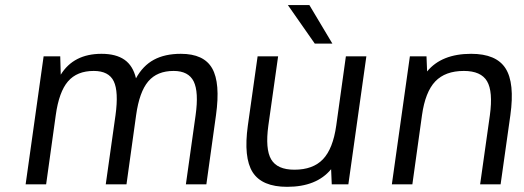

<svg xmlns="http://www.w3.org/2000/svg" viewBox="-20 -720 2045 750"><path d="M346.2 -442.9Q280.8 -442.9 245.6 -402.1Q210.4 -361.3 197.8 -270L160.2 0H80.1L150.4 -500H215.3L217.3 -428.2Q267.6 -509.8 376.5 -509.8Q433.1 -509.8 466.3 -486.6Q499.5 -463.4 511.2 -414.1Q538.1 -463.4 581.1 -486.6Q624 -509.8 686.5 -509.8Q776.4 -509.8 808.8 -452.9Q841.3 -396 823.7 -270L786.1 0H706.1L744.1 -270Q756.8 -360.8 736.6 -401.9Q716.3 -442.9 658.2 -442.9Q593.8 -442.9 559.1 -402.1Q524.4 -361.3 511.7 -270L474.1 0H393.1L431.2 -270Q443.8 -362.3 424.3 -402.6Q404.8 -442.9 346.2 -442.9Z M1273.4 -59.1Q1216.8 9.8 1101.6 9.8Q1003.4 9.8 967 -47.1Q930.7 -104 948.2 -230L986.3 -500H1066.4L1028.3 -230Q1015.6 -137.7 1039.3 -97.4Q1063 -57.1 1129.9 -57.1Q1202.6 -57.1 1241.7 -98.1Q1280.8 -139.2 1293.5 -230L1331.1 -500H1411.1L1340.8 0H1275.9ZM1188.5 -700.2 1278.3 -549.8H1209.5L1104.5 -700.2Z M1648.4 -440.9Q1705.1 -509.8 1820.3 -509.8Q1918.5 -509.8 1954.8 -452.9Q1991.2 -396 1973.6 -270L1935.5 0H1855.5L1893.6 -270Q1906.2 -362.3 1882.6 -402.6Q1858.9 -442.9 1792 -442.9Q1719.2 -442.9 1680.2 -401.9Q1641.1 -360.8 1628.4 -270L1590.8 0H1510.7L1581.1 -500H1646Z"/></svg>

Font: Fivo Sans
Style: Italic
Weight: 400
Designer: Alexander Slobzheninov
Foundry: Alexander Slobzheninov
Version: 1.0